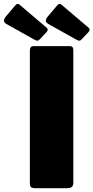

<svg xmlns="http://www.w3.org/2000/svg" viewBox="-104 -983 488 1003"><path d="M261 -742Q279 -742 279 -721V-29Q279 -13 271 -6.5Q263 0 246 0H79Q63 0 57.5 -6Q52 -12 52 -25V-719Q52 -742 71 -742ZM-24 -955Q-13 -969 0 -957L140 -838Q152 -828 137 -813L104 -778Q97 -770 90.5 -770.5Q84 -771 72 -778L-71 -858Q-84 -866 -83.5 -875.5Q-83 -885 -75 -895ZM195 -955Q206 -969 219 -957L359 -838Q371 -828 356 -813L323 -778Q316 -770 309.5 -770.5Q303 -771 291 -778L148 -858Q135 -866 135.5 -875.5Q136 -885 144 -895Z"/></svg>

Font: Libre Franklin Thin Black
Style: Regular
Weight: 900
Version: Version 3.000